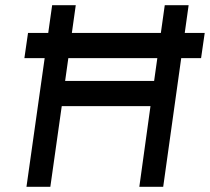

<svg xmlns="http://www.w3.org/2000/svg" viewBox="-20 -720 809 740"><path d="M82 0H174L218 -311H560L517 0H609L707 -700H615L574 -408H231L272 -700H181ZM74 -496H755L769 -593H88Z"/></svg>

Font: Unageo
Style: Medium-Italic
Weight: 500
Designer: Richard Sepsi
Foundry: Richard Sepsi
Version: Version 2.000